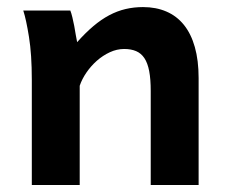

<svg xmlns="http://www.w3.org/2000/svg" viewBox="-20 -528 648 548"><path d="M410.2 0V-268.6Q410.2 -302.2 405.8 -325.2Q401.4 -348.1 392.1 -362.1Q382.8 -376 368.4 -382.1Q354 -388.2 334.5 -388.2Q313.5 -388.2 293.5 -378.9Q273.4 -369.6 256.3 -354.5Q239.3 -339.4 226.6 -320.8Q213.9 -302.2 207.5 -283.2V0H70.8V-300.3Q70.8 -372.6 62.7 -422.6Q54.7 -472.7 46.4 -498H180.7Q183.6 -490.7 186.5 -478.8Q189.5 -466.8 191.9 -453.9Q194.3 -440.9 196.3 -428.2L200.2 -407.7Q223.6 -434.1 246.1 -453.1Q268.6 -472.2 291.5 -484.4Q314.5 -496.6 338.4 -502.2Q362.3 -507.8 388.2 -507.8Q425.3 -507.8 454.8 -495.1Q484.4 -482.4 504.9 -457Q525.4 -431.6 536.1 -393.6Q546.9 -355.5 546.9 -305.2V0Z"/></svg>

Font: Andika New Basic
Style: Bold
Weight: 700
Designer: Victor Gaultney, Annie Olsen, Pablo Ugerman
Foundry: SIL International
Version: Version 5.500; ttfautohint (v1.8.3)